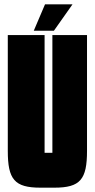

<svg xmlns="http://www.w3.org/2000/svg" viewBox="-20 -862 437 887"><path d="M136 -720H229L315 -842H188ZM186 -700H16V-165C16 -33 47 5 167 5H231C351 5 382 -33 382 -165V-700H222V-156H186Z"/></svg>

Font: Queering Heavy
Style: Bold
Weight: 900
Designer: Adam Naccarato
Foundry: adamnac
Version: Version 2.000;hotconv 1.0.109;makeotfexe 2.5.65596